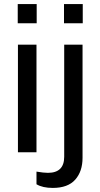

<svg xmlns="http://www.w3.org/2000/svg" viewBox="-20 -722 493 942"><path d="M67 -608V-702H160V-608ZM294 -608V-702H386V-608ZM68 25V-503H159V25ZM159 182V120Q195 126 215 126Q295 126 295 47V-503H385V52Q385 119 349 159.5Q313 200 239 200Q189 200 159 182Z"/></svg>

Font: LINE Seed Sans KR Regular
Style: Regular
Weight: 400
Designer: LINE VX Design & Sandoll Inc & Dalton Maag Ltd
Foundry: Sandoll Inc.
Version: Version 1.000